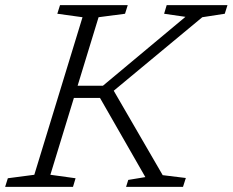

<svg xmlns="http://www.w3.org/2000/svg" viewBox="-45 -727 905 747"><path d="M588 -45.5 678 -34.5 667 0H445.5L454 -27L520.5 -38L344 -346H242.5L151 -47L249 -33.5L239 0H-25L-14.5 -33.5L88.5 -47L276 -660L178 -673.5L188.5 -707H452L441.5 -673.5L338.5 -660L257 -393.5H355.5L676.5 -661.5L593.5 -673.5L603.5 -707H840L829.5 -673.5L742 -660L397.5 -374Z"/></svg>

Font: Newsreader Caption Light
Style: Italic
Weight: 300
Italic angle: -17°
Designer: Hugues Gentile
Foundry: Production Type
Version: Version 1.001